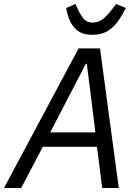

<svg xmlns="http://www.w3.org/2000/svg" viewBox="-47 -940 690 960"><path d="M547 0H464L438 -206H167L59 0H-27L346 -698H453ZM430 -278 398 -536 387 -621H382L337 -534L204 -278ZM415 -766Q366 -766 339 -788.5Q312 -811 300 -842Q288 -873 284 -900L330 -920L340 -898Q356 -864 372 -845.5Q388 -827 417 -827Q444 -827 466 -843.5Q488 -860 517 -898L534 -920L582 -900Q569 -873 548.5 -841.5Q528 -810 496 -788Q464 -766 415 -766Z"/></svg>

Font: IBM Plex Sans
Style: Italic
Weight: 400
Italic angle: -11.31°
Designer: Mike Abbink, Paul van der Laan, Pieter van Rosmalen
Foundry: Bold Monday
Version: Version 3.201